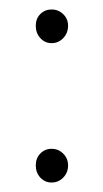

<svg xmlns="http://www.w3.org/2000/svg" viewBox="-20 -381 219 409"><path d="M89.8 -360.8Q104.5 -360.8 114.7 -350.8Q125 -340.8 125 -326.2Q125 -310.5 114.7 -299.8Q104.5 -289.1 89.8 -289.1Q75.7 -289.1 65.9 -299.8Q56.2 -310.5 56.2 -326.2Q56.2 -341.3 65.9 -351.1Q75.7 -360.8 89.8 -360.8ZM89.8 -64Q104.5 -64 114.7 -53.7Q125 -43.5 125 -28.8Q125 -13.2 114.7 -2.7Q104.5 7.8 89.8 7.8Q75.7 7.8 65.9 -2.7Q56.2 -13.2 56.2 -28.8Q56.2 -43.9 65.9 -54Q75.7 -64 89.8 -64Z"/></svg>

Font: Montserrat Ultra Light
Style: Regular
Weight: 200
Designer: Julieta Ulanovsky
Foundry: Julieta Ulanovsky
Version: Version 3.001;PS 003.001;hotconv 1.0.70;makeotf.lib2.5.58329